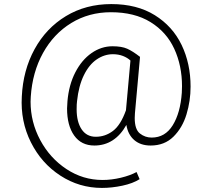

<svg xmlns="http://www.w3.org/2000/svg" viewBox="-20 -826 1040 942"><path d="M719 -112Q670 -112 639 -138.5Q608 -165 600 -213Q572 -163 532.5 -137.5Q493 -112 443 -112Q379 -112 344 -161Q309 -210 309 -294Q309 -306 311 -330Q318 -410 349.5 -471Q381 -532 429 -565.5Q477 -599 532 -599Q577 -599 604 -587Q631 -575 667 -547L642 -270Q641 -262 641 -247Q641 -191 666.5 -171Q692 -151 724 -151Q790 -151 827.5 -211.5Q865 -272 872 -371Q873 -382 873 -403Q873 -504 835 -586.5Q797 -669 718.5 -717.5Q640 -766 524 -766Q416 -766 329.5 -713Q243 -660 191 -566Q139 -472 131 -352Q130 -343 130 -327Q130 -227 177.5 -138.5Q225 -50 306 3.5Q387 57 483 57Q527 57 573 46Q619 35 650 18L665 53Q632 74 580.5 85Q529 96 480 96Q369 96 276 35.5Q183 -25 131.5 -128Q80 -231 87 -352Q93 -481 149.5 -584.5Q206 -688 303.5 -747Q401 -806 526 -806Q652 -806 739.5 -751.5Q827 -697 871 -605.5Q915 -514 915 -401Q915 -331 895 -265Q875 -199 831 -155.5Q787 -112 719 -112ZM356 -290Q356 -228 380.5 -191.5Q405 -155 450 -155Q496 -155 534 -183.5Q572 -212 598 -285L620 -529Q605 -543 583 -551.5Q561 -560 534 -560Q492 -560 454.5 -534.5Q417 -509 391.5 -457Q366 -405 358 -330Q356 -316 356 -290Z"/></svg>

Font: Freesentation 2 ExtraLight
Style: Regular
Weight: 260
Designer: glyphs from Roboto by Christian Robertson / Hangul glyphs from Noto Sans CJK(Source Han Sans) by Jang Soo-young and Kang
Foundry: PT&
Version: Version 2.001